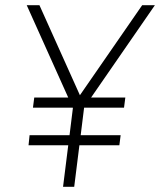

<svg xmlns="http://www.w3.org/2000/svg" viewBox="-20 -720 617 740"><path d="M94 -199H248L261 -304L260 -305H107L112 -344H243L83 -700H132L288 -353L528 -700H577L331 -344H463L458 -305H304V-304L291 -199H445L440 -160H286L266 0H223L243 -160H90Z"/></svg>

Font: Haskoy ExtraLight
Style: Italic
Weight: 200
Designer: Ertekin Erdin
Foundry: Ertekin Erdin
Version: Version 2.000; ttfautohint (v1.8.4.7-5d5b)